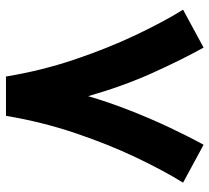

<svg xmlns="http://www.w3.org/2000/svg" viewBox="-50 -668 717 658"><g transform="rotate(90 309.0 -338.5)"><path d="M241.7 0Q221.7 -122.1 183.1 -236.1Q144.5 -350.1 99.1 -445.6Q53.7 -541 12.7 -606.9L142.6 -677.2Q183.6 -603.5 229 -503.2Q274.4 -402.8 309.1 -281.7Q329.6 -352.1 358.2 -424.8Q386.7 -497.6 417.7 -563Q448.7 -628.4 475.6 -677.2L605.5 -606.9Q564.5 -541 519 -445.6Q473.6 -350.1 435.3 -236.3Q397 -122.6 376.5 0Z"/></g></svg>

Font: Vazirmatn RD UI FD Black
Style: Regular
Weight: 900
Designer: Saber Rastikerdar
Foundry: Saber Rastikerdar
Version: Version 33.003